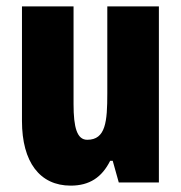

<svg xmlns="http://www.w3.org/2000/svg" viewBox="-20 -573 569 603"><path d="M479 -553H317V-280C317 -191 312 -134 254 -134C222 -134 211 -172 211 -246V-553H49V-193C49 -64 105 10 202 10C261 10 300 -16 326 -68H334L353 0H479Z"/></svg>

Font: Noto Sans Myanmar UI ExtraCondensed Black
Style: Regular
Weight: 900
Width: 2
Designer: Monotype Design Team
Foundry: Monotype Imaging Inc.
Version: Version 2.103